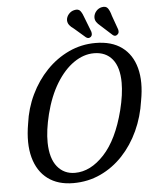

<svg xmlns="http://www.w3.org/2000/svg" viewBox="-60 -946 807 1009"><g transform="rotate(-5 343.5 -441.5)"><path d="M465 -710.5Q550.5 -710.5 604.2 -671Q658 -631.5 677.2 -559Q696.5 -486.5 678 -387.5Q666 -303.5 632.5 -230.8Q599 -158 547.5 -103.2Q496 -48.5 430 -17.8Q364 13 286.5 13Q205 13 151.8 -26.8Q98.5 -66.5 78.2 -141Q58 -215.5 76 -319Q86.5 -399 120.5 -470Q154.5 -541 206.5 -595Q258.5 -649 324.5 -679.8Q390.5 -710.5 465 -710.5ZM299.5 -40Q381.5 -40 453.5 -117.5Q525.5 -195 564 -346Q574.5 -388 579.5 -424Q584.5 -460 584.5 -490Q584.5 -572 549.8 -614.8Q515 -657.5 452.5 -657.5Q398 -657.5 346.5 -622Q295 -586.5 254 -519.8Q213 -453 189.5 -359.5Q168.5 -274.5 169.5 -210.5Q171 -127 206.2 -83.5Q241.5 -40 299.5 -40ZM564 -845.5 590.5 -771.5Q592.5 -763.5 591.8 -756.8Q591 -750 584.5 -744.5Q572 -733.5 559 -745L501 -797.5Q486.5 -809 478.8 -820.5Q471 -832 472 -847Q473.5 -864 485.5 -877.8Q497.5 -891.5 515 -895Q537.5 -899.5 547.5 -885Q557.5 -870.5 564 -845.5ZM420.5 -845.5 449 -772Q451 -764.5 450.5 -757.5Q450 -750.5 444.5 -745Q432 -734.5 418.5 -744.5L359.5 -795.5Q344 -806 335.8 -816.8Q327.5 -827.5 327 -842.5Q327.5 -859.5 339.5 -873.8Q351.5 -888 368.5 -892Q391.5 -898 402 -884Q412.5 -870 420.5 -845.5Z"/></g></svg>

Font: Fraunces 144pt S100
Style: Italic
Weight: 400
Italic angle: -16°
Version: Version 1.000; ttfautohint (v1.8.3)